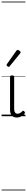

<svg xmlns="http://www.w3.org/2000/svg" viewBox="-20 -1468 341 2426"><path d="M192 17Q171 17 155.5 10.5Q140 4 129 -8Q118 -20 112.5 -38.5Q107 -57 107 -82V-496Q107 -506 113 -510.5Q119 -515 132 -515Q146 -515 152.5 -510.5Q159 -506 159 -496V-94Q159 -74 163.5 -60Q168 -46 177.5 -38.5Q187 -31 202 -31Q213 -31 223 -34.5Q233 -38 243 -45.5Q253 -53 263 -63Q269 -69 275.5 -68Q282 -67 288 -59Q293 -54 295 -48Q297 -42 292 -35Q281 -20 264.5 -8Q248 4 229.5 10.5Q211 17 192 17ZM90 -623Q83 -623 73 -631Q63 -639 63 -647Q63 -649 64.5 -651.5Q66 -654 68 -659L187 -827Q191 -833 194.5 -835Q198 -837 204 -837Q210 -837 218.5 -832Q227 -827 233.5 -820.5Q240 -814 240 -807Q240 -803 238.5 -800Q237 -797 234 -793L103 -632Q97 -623 90 -623ZM0 928H301V938H0ZM0 -20H301V0H0ZM0 -505H301V-500H0ZM0 -1448H301V-1438H0Z"/></svg>

Font: Playwrite ID Guides
Style: Regular
Weight: 400
Designer: Veronika Burian, José Scaglione
Foundry: TypeTogether
Version: Version 1.003